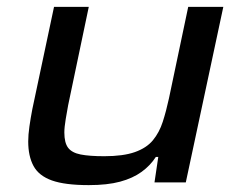

<svg xmlns="http://www.w3.org/2000/svg" viewBox="-20 -530 701 558"><path d="M238 8Q169 8 131 -5.5Q93 -19 77.5 -47.5Q62 -76 62 -119Q62 -138 65.5 -162.5Q69 -187 74 -213L137 -510H238L178 -224Q175 -208 171 -184Q167 -160 167 -145Q167 -115 178 -100.5Q189 -86 214.5 -81Q240 -76 283 -76Q338 -76 372 -88Q406 -100 424.5 -122.5Q443 -145 453 -176Q463 -207 471 -244L527 -510H629L520 0H429L440 -74H433Q417 -49 391.5 -30.5Q366 -12 329 -2Q292 8 238 8Z"/></svg>

Font: Saira Expanded Medium
Style: Italic
Weight: 500
Width: 7
Italic angle: -12°
Designer: Hector Gatti with collaboration of the Omnibus-Type team
Foundry: Omnibus-Type
Version: Version 1.101